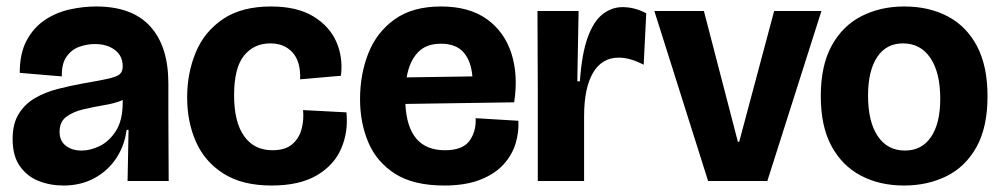

<svg xmlns="http://www.w3.org/2000/svg" viewBox="-20 -559 3095 593"><path d="M176 14Q135 14 99.5 0Q64 -14 41.5 -45.5Q19 -77 19 -130Q19 -177 38 -207.5Q57 -238 88 -256Q119 -274 157.5 -284Q196 -294 235 -301Q288 -310 314.5 -316Q341 -322 350 -330Q359 -338 359 -354Q359 -387 334.5 -405Q310 -423 273 -423Q249 -423 225 -414.5Q201 -406 185.5 -384Q170 -362 171 -323L41 -334Q41 -394 62 -433.5Q83 -473 117.5 -496.5Q152 -520 194 -529.5Q236 -539 277 -539Q388 -539 444 -477.5Q500 -416 500 -301V-206Q500 -155 500.5 -103Q501 -51 501 0H374Q375 -38 375.5 -76.5Q376 -115 377 -158H371Q365 -110 339.5 -71Q314 -32 272 -9Q230 14 176 14ZM232 -94Q260 -94 289 -108.5Q318 -123 338.5 -155.5Q359 -188 359 -243V-250Q336 -240 303 -234.5Q270 -229 238 -221.5Q206 -214 185 -198.5Q164 -183 164 -152Q164 -124 183 -109Q202 -94 232 -94Z M819 14Q728 14 670 -23Q612 -60 585 -121.5Q558 -183 558 -258Q558 -333 584.5 -397Q611 -461 668.5 -500Q726 -539 817 -539Q897 -539 947.5 -508.5Q998 -478 1019 -429.5Q1040 -381 1033 -325L907 -314Q909 -369 883.5 -397Q858 -425 815 -425Q764 -425 733.5 -387Q703 -349 703 -265Q703 -182 734 -138.5Q765 -95 821 -95Q861 -95 882.5 -113.5Q904 -132 911.5 -160.5Q919 -189 916 -219L1050 -212Q1056 -152 1034 -100.5Q1012 -49 958.5 -17.5Q905 14 819 14Z M1352 14Q1257 14 1200 -22.5Q1143 -59 1117.5 -119.5Q1092 -180 1092 -253Q1092 -329 1117.5 -394Q1143 -459 1198.5 -499Q1254 -539 1342 -539Q1429 -539 1483.5 -500Q1538 -461 1559.5 -394Q1581 -327 1568 -243L1232 -238Q1239 -95 1354 -95Q1409 -95 1430 -124Q1451 -153 1449 -194L1581 -186Q1583 -151 1572.5 -116Q1562 -81 1535.5 -51.5Q1509 -22 1463.5 -4Q1418 14 1352 14ZM1342 -424Q1295 -424 1269.5 -396Q1244 -368 1236 -320L1439 -323Q1435 -371 1411.5 -397.5Q1388 -424 1342 -424Z M1641 0V-277L1640 -525H1767L1763 -308H1771Q1777 -393 1795 -443Q1813 -493 1841 -515Q1869 -537 1903 -537Q1940 -537 1976 -518L1968 -359Q1926 -381 1891 -381Q1839 -381 1811.5 -334Q1784 -287 1784 -200V0Z M2167 0 2001 -525H2154L2259 -121H2263L2371 -525H2517L2350 0Z M2772 14Q2697 14 2639 -16.5Q2581 -47 2548 -108Q2515 -169 2515 -262Q2515 -357 2549 -418.5Q2583 -480 2641.5 -509.5Q2700 -539 2773 -539Q2849 -539 2907 -508.5Q2965 -478 2997.5 -416.5Q3030 -355 3030 -262Q3030 -166 2996 -105Q2962 -44 2903.5 -15Q2845 14 2772 14ZM2775 -94Q2827 -94 2855.5 -136Q2884 -178 2884 -254Q2884 -335 2853.5 -380Q2823 -425 2769 -425Q2717 -425 2689 -382.5Q2661 -340 2661 -264Q2661 -183 2691 -138.5Q2721 -94 2775 -94Z"/></svg>

Font: Bricolage Grotesque 48pt Bricolage Grotesque 48pt Regular
Style: Bold
Weight: 700
Designer: Mathieu Triay
Foundry: Atelier Triay
Version: Version 1.000; ttfautohint (v1.8.4.7-5d5b);gftools[0.9.32]